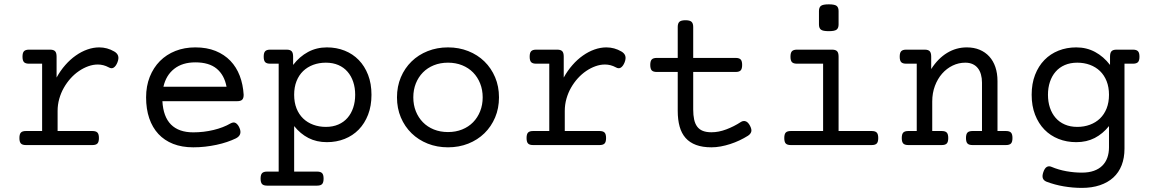

<svg xmlns="http://www.w3.org/2000/svg" viewBox="-20 -686 5436 908"><path d="M179.2 -384.8H117.2Q100.6 -384.8 93.5 -392.1Q86.4 -399.4 86.4 -418Q86.4 -436.5 93.5 -443.8Q100.6 -451.2 117.2 -451.2H216.8Q233.4 -451.2 240.5 -443.8Q247.6 -436.5 247.6 -418V-319.3Q265.6 -352.1 288.8 -378.4Q312 -404.8 338.4 -423.3Q364.7 -441.9 393.1 -451.9Q421.4 -461.9 449.2 -461.9Q487.3 -461.9 520.5 -442.4Q534.7 -434.1 538.6 -421.9Q542.5 -409.7 535.6 -391.6Q528.8 -374 518.3 -366.7Q507.8 -359.4 493.7 -367.7Q469.2 -380.9 442.4 -380.9Q420.4 -380.9 397.7 -372.8Q375 -364.7 353.8 -350.3Q332.5 -335.9 314.2 -315.7Q295.9 -295.4 282 -271Q268.1 -246.6 260.3 -218.8Q252.4 -190.9 252.4 -161.1V-66.4H417Q433.6 -66.4 440.7 -59.1Q447.8 -51.8 447.8 -33.2Q447.8 -14.6 440.7 -7.3Q433.6 0 417 0H102.5Q85.9 0 78.9 -7.3Q71.8 -14.6 71.8 -33.2Q71.8 -51.8 78.9 -59.1Q85.9 -66.4 102.5 -66.4H179.2Z M748 -207.5Q752 -133.8 788.8 -96.9Q825.7 -60.1 894 -60.1Q943.4 -60.1 989.7 -71.3Q1036.1 -82.5 1069.8 -102.1Q1085.4 -110.8 1095.9 -103.5Q1106.4 -96.2 1112.8 -80.6Q1119.6 -64.9 1115.7 -52.5Q1111.8 -40 1095.7 -31.7Q1076.7 -22.5 1053.5 -14.6Q1030.3 -6.8 1004.2 -1.2Q978 4.4 950.2 7.6Q922.4 10.7 894 10.7Q840.3 10.7 798.8 -5.6Q757.3 -22 729 -52.5Q700.7 -83 685.8 -126.7Q670.9 -170.4 670.9 -225.6Q670.9 -278.8 688.2 -322.5Q705.6 -366.2 736.3 -397.2Q767.1 -428.2 809.8 -445.1Q852.5 -461.9 903.8 -461.9Q958 -461.9 999.5 -445.1Q1041 -428.2 1069.6 -398.4Q1098.1 -368.7 1113.8 -327.6Q1129.4 -286.6 1132.3 -237.8Q1132.3 -221.2 1125.2 -214.4Q1118.2 -207.5 1101.6 -207.5ZM903.8 -391.1Q842.8 -391.1 804 -360.6Q765.1 -330.1 752.9 -275.9H1051.3Q1041 -331.1 1004.9 -361.1Q968.8 -391.1 903.8 -391.1Z M1297.9 -384.8H1257.8Q1241.2 -384.8 1234.1 -392.1Q1227.1 -399.4 1227.1 -418Q1227.1 -436.5 1234.1 -443.8Q1241.2 -451.2 1257.8 -451.2H1335.4Q1352.1 -451.2 1359.1 -443.8Q1366.2 -436.5 1366.2 -418V-378.9Q1396.5 -418.5 1436.8 -440.2Q1477.1 -461.9 1525.9 -461.9Q1571.3 -461.9 1609.9 -446.5Q1648.4 -431.2 1676.5 -402.3Q1704.6 -373.5 1720.7 -332Q1736.8 -290.5 1736.8 -237.8Q1736.8 -185.1 1720.7 -143.6Q1704.6 -102.1 1676.5 -73.2Q1648.4 -44.4 1609.9 -29.1Q1571.3 -13.7 1525.9 -13.7Q1477.1 -13.7 1438.7 -33.4Q1400.4 -53.2 1371.1 -89.8V125.5H1479.5Q1496.1 125.5 1503.2 132.8Q1510.3 140.1 1510.3 158.7Q1510.3 177.2 1503.2 184.6Q1496.1 191.9 1479.5 191.9H1243.2Q1226.6 191.9 1219.5 184.6Q1212.4 177.2 1212.4 158.7Q1212.4 140.1 1219.5 132.8Q1226.6 125.5 1243.2 125.5H1297.9ZM1371.1 -237.8Q1371.1 -201.7 1382.3 -173.3Q1393.6 -145 1413.6 -125.7Q1433.6 -106.4 1461.2 -96.2Q1488.8 -85.9 1521 -85.9Q1554.2 -85.9 1580.1 -97.2Q1606 -108.4 1623.5 -128.7Q1641.1 -148.9 1650.4 -176.8Q1659.7 -204.6 1659.7 -237.8Q1659.7 -271 1650.4 -298.8Q1641.1 -326.7 1623.5 -346.9Q1606 -367.2 1580.1 -378.4Q1554.2 -389.6 1521 -389.6Q1488.8 -389.6 1461.2 -379.4Q1433.6 -369.1 1413.6 -349.9Q1393.6 -330.6 1382.3 -302.2Q1371.1 -273.9 1371.1 -237.8Z M1857.4 -225.6Q1857.4 -277.3 1875.7 -320.6Q1894 -363.8 1926.3 -395.3Q1958.5 -426.8 2002.7 -444.3Q2046.9 -461.9 2098.6 -461.9Q2150.4 -461.9 2194.6 -444.3Q2238.8 -426.8 2271 -395.3Q2303.2 -363.8 2321.5 -320.6Q2339.8 -277.3 2339.8 -225.6Q2339.8 -173.8 2321.5 -130.6Q2303.2 -87.4 2271 -55.9Q2238.8 -24.4 2194.6 -6.8Q2150.4 10.7 2098.6 10.7Q2046.9 10.7 2002.7 -6.8Q1958.5 -24.4 1926.3 -55.9Q1894 -87.4 1875.7 -130.6Q1857.4 -173.8 1857.4 -225.6ZM1934.6 -225.6Q1934.6 -189.9 1946.5 -159.9Q1958.5 -129.9 1980 -107.9Q2001.5 -85.9 2031.7 -73.7Q2062 -61.5 2098.6 -61.5Q2135.3 -61.5 2165.5 -73.7Q2195.8 -85.9 2217.3 -107.9Q2238.8 -129.9 2250.7 -159.9Q2262.7 -189.9 2262.7 -225.6Q2262.7 -261.2 2250.7 -291.3Q2238.8 -321.3 2217.3 -343.3Q2195.8 -365.2 2165.5 -377.4Q2135.3 -389.6 2098.6 -389.6Q2062 -389.6 2031.7 -377.4Q2001.5 -365.2 1980 -343.3Q1958.5 -321.3 1946.5 -291.3Q1934.6 -261.2 1934.6 -225.6Z M2577.6 -384.8H2515.6Q2499 -384.8 2491.9 -392.1Q2484.9 -399.4 2484.9 -418Q2484.9 -436.5 2491.9 -443.8Q2499 -451.2 2515.6 -451.2H2615.2Q2631.8 -451.2 2638.9 -443.8Q2646 -436.5 2646 -418V-319.3Q2664.1 -352.1 2687.3 -378.4Q2710.4 -404.8 2736.8 -423.3Q2763.2 -441.9 2791.5 -451.9Q2819.8 -461.9 2847.7 -461.9Q2885.7 -461.9 2918.9 -442.4Q2933.1 -434.1 2937 -421.9Q2940.9 -409.7 2934.1 -391.6Q2927.2 -374 2916.7 -366.7Q2906.2 -359.4 2892.1 -367.7Q2867.7 -380.9 2840.8 -380.9Q2818.8 -380.9 2796.1 -372.8Q2773.4 -364.7 2752.2 -350.3Q2731 -335.9 2712.6 -315.7Q2694.3 -295.4 2680.4 -271Q2666.5 -246.6 2658.7 -218.8Q2650.9 -190.9 2650.9 -161.1V-66.4H2815.4Q2832 -66.4 2839.1 -59.1Q2846.2 -51.8 2846.2 -33.2Q2846.2 -14.6 2839.1 -7.3Q2832 0 2815.4 0H2501Q2484.4 0 2477.3 -7.3Q2470.2 -14.6 2470.2 -33.2Q2470.2 -51.8 2477.3 -59.1Q2484.4 -66.4 2501 -66.4H2577.6Z M3185.1 -412.1V-558.6Q3185.1 -575.7 3193.1 -583Q3201.2 -590.3 3221.7 -590.3Q3242.2 -590.3 3250.2 -583Q3258.3 -575.7 3258.3 -558.6V-412.1H3459Q3475.6 -412.1 3482.7 -404.8Q3489.7 -397.5 3489.7 -378.9Q3489.7 -360.4 3482.7 -353Q3475.6 -345.7 3459 -345.7H3258.3V-168Q3258.3 -141.1 3262.7 -120.8Q3267.1 -100.6 3277.1 -87.2Q3287.1 -73.7 3303.7 -67.1Q3320.3 -60.5 3344.7 -60.5Q3378.9 -60.5 3415 -74.2Q3451.2 -87.9 3483.4 -108.9Q3494.6 -116.2 3506.1 -112.5Q3517.6 -108.9 3526.9 -91.3Q3536.1 -73.7 3532.7 -62.7Q3529.3 -51.8 3517.1 -43.9Q3498.5 -32.2 3477.3 -22.2Q3456.1 -12.2 3433.6 -4.9Q3411.1 2.4 3388.4 6.6Q3365.7 10.7 3344.7 10.7Q3302.2 10.7 3272 -0.5Q3241.7 -11.7 3222.4 -33.4Q3203.1 -55.2 3194.1 -87.4Q3185.1 -119.6 3185.1 -161.6V-345.7H3085.9Q3069.3 -345.7 3062.3 -353Q3055.2 -360.4 3055.2 -378.9Q3055.2 -397.5 3062.3 -404.8Q3069.3 -412.1 3085.9 -412.1Z M3872.6 -384.8H3749Q3732.4 -384.8 3725.3 -392.1Q3718.3 -399.4 3718.3 -418Q3718.3 -436.5 3725.3 -443.8Q3732.4 -451.2 3749 -451.2H3915Q3931.6 -451.2 3938.7 -443.8Q3945.8 -436.5 3945.8 -418V-66.4H4102.5Q4119.1 -66.4 4126.2 -59.1Q4133.3 -51.8 4133.3 -33.2Q4133.3 -14.6 4126.2 -7.3Q4119.1 0 4102.5 0H3719.7Q3703.1 0 3696 -7.3Q3689 -14.6 3689 -33.2Q3689 -51.8 3696 -59.1Q3703.1 -66.4 3719.7 -66.4H3872.6ZM3945.8 -570.3Q3945.8 -553.2 3936.5 -545.9Q3927.2 -538.6 3899.4 -538.6Q3871.6 -538.6 3862.3 -545.9Q3853 -553.2 3853 -570.3V-633.8Q3853 -650.9 3862.3 -658.2Q3871.6 -665.5 3899.4 -665.5Q3927.2 -665.5 3936.5 -658.2Q3945.8 -650.9 3945.8 -633.8Z M4315.4 -384.8H4265.6Q4249 -384.8 4241.9 -392.1Q4234.9 -399.4 4234.9 -418Q4234.9 -436.5 4241.9 -443.8Q4249 -451.2 4265.6 -451.2H4353Q4369.6 -451.2 4376.7 -443.8Q4383.8 -436.5 4383.8 -418V-359.4Q4416 -409.7 4459 -435.8Q4502 -461.9 4552.2 -461.9Q4585.9 -461.9 4612.8 -450.7Q4639.6 -439.5 4658.4 -418.9Q4677.2 -398.4 4687.3 -368.9Q4697.3 -339.4 4697.3 -302.7V-66.4H4737.3Q4753.9 -66.4 4761 -59.1Q4768.1 -51.8 4768.1 -33.2Q4768.1 -14.6 4761 -7.3Q4753.9 0 4737.3 0H4579.1Q4562.5 0 4555.4 -7.3Q4548.3 -14.6 4548.3 -33.2Q4548.3 -51.8 4555.4 -59.1Q4562.5 -66.4 4579.1 -66.4H4624V-295.4Q4624 -316.4 4619.1 -333.7Q4614.3 -351.1 4604.5 -363.5Q4594.7 -376 4579.8 -382.8Q4564.9 -389.6 4544.9 -389.6Q4513.7 -389.6 4485.4 -376Q4457 -362.3 4435.5 -337.9Q4414.1 -313.5 4401.4 -279.8Q4388.7 -246.1 4388.7 -206.1V-66.4H4433.6Q4450.2 -66.4 4457.3 -59.1Q4464.4 -51.8 4464.4 -33.2Q4464.4 -14.6 4457.3 -7.3Q4450.2 0 4433.6 0H4275.4Q4258.8 0 4251.7 -7.3Q4244.6 -14.6 4244.6 -33.2Q4244.6 -51.8 4251.7 -59.1Q4258.8 -66.4 4275.4 -66.4H4315.4Z M5224.6 -237.8Q5224.6 -273.9 5213.4 -302.2Q5202.1 -330.6 5182.1 -349.9Q5162.1 -369.1 5134.5 -379.4Q5106.9 -389.6 5074.7 -389.6Q5041.5 -389.6 5015.6 -378.4Q4989.7 -367.2 4972.2 -346.9Q4954.6 -326.7 4945.3 -298.8Q4936 -271 4936 -237.8Q4936 -204.6 4945.3 -176.8Q4954.6 -148.9 4972.2 -128.7Q4989.7 -108.4 5015.6 -97.2Q5041.5 -85.9 5074.7 -85.9Q5106.9 -85.9 5134.5 -96.2Q5162.1 -106.4 5182.1 -125.7Q5202.1 -145 5213.4 -173.3Q5224.6 -201.7 5224.6 -237.8ZM4952.6 103Q4986.3 117.2 5023.4 123.8Q5060.5 130.4 5096.2 130.4Q5128.9 130.4 5153.1 121.8Q5177.2 113.3 5193.1 97.4Q5209 81.5 5216.8 59.6Q5224.6 37.6 5224.6 10.7V-89.8Q5195.3 -53.2 5157 -33.4Q5118.7 -13.7 5069.8 -13.7Q5024.4 -13.7 4985.8 -29.1Q4947.3 -44.4 4919.2 -73.2Q4891.1 -102.1 4875 -143.6Q4858.9 -185.1 4858.9 -237.8Q4858.9 -290.5 4875 -332Q4891.1 -373.5 4919.2 -402.3Q4947.3 -431.2 4985.8 -446.5Q5024.4 -461.9 5069.8 -461.9Q5118.7 -461.9 5158.9 -440.2Q5199.2 -418.5 5229.5 -378.9V-418Q5229.5 -436.5 5236.6 -443.8Q5243.7 -451.2 5260.3 -451.2H5337.9Q5354.5 -451.2 5361.6 -443.8Q5368.7 -436.5 5368.7 -418Q5368.7 -399.4 5361.6 -392.1Q5354.5 -384.8 5337.9 -384.8H5297.9V17.1Q5297.9 61 5284.4 95.5Q5271 129.9 5245.1 153.6Q5219.2 177.2 5181.6 189.9Q5144 202.6 5096.2 202.6Q5053.7 202.6 5010.7 195.3Q4967.8 188 4929.2 173.3Q4916 168 4911.9 157.2Q4907.7 146.5 4914.1 127.9Q4920.4 109.4 4930.4 103.5Q4940.4 97.7 4952.6 103Z"/></svg>

Font: Courier Prime
Style: Regular
Weight: 400
Designer: Alan Dague-Greene
Foundry: Quote-Unquote Apps
Version: Version 1.203